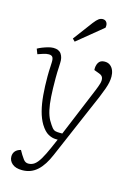

<svg xmlns="http://www.w3.org/2000/svg" viewBox="-143 -833 804 1136"><g transform="rotate(15 258.5 -264.5)"><path d="M268 93Q254 126 238 151Q222 176 203 193.5Q184 211 161 220Q138 229 110 229Q70 229 49 211Q28 193 28 167Q28 148 39 134.5Q50 121 73 115L88 141Q98 157 105 166Q112 175 119.5 178.5Q127 182 135 182Q156 182 172.5 170Q189 158 206 129.5Q223 101 244 53L267 0H256Q233 0 209 -13Q185 -26 162 -63Q143 -95 132 -137.5Q121 -180 116.5 -232.5Q112 -285 112 -346Q112 -362 112.5 -378Q113 -394 114 -408Q115 -422 115 -432Q116 -455 109.5 -464.5Q103 -474 86 -474Q69 -474 52.5 -468Q36 -462 20 -457L8 -488Q20 -495 36.5 -501.5Q53 -508 70.5 -513Q88 -518 103 -518Q137 -518 151.5 -496.5Q166 -475 164 -442Q164 -430 163 -415.5Q162 -401 161.5 -385Q161 -369 161 -348Q161 -282 164 -235.5Q167 -189 174.5 -155.5Q182 -122 195 -98Q211 -71 221 -59Q231 -47 242 -44.5Q253 -42 268 -42H284L408 -341Q418 -365 424 -385Q430 -405 426 -420Q422 -435 402 -442L370 -454Q368 -480 379 -499Q390 -518 417 -518Q438 -518 451.5 -507Q465 -496 471.5 -479Q478 -462 478 -442Q478 -425 474.5 -407Q471 -389 462.5 -365Q454 -341 440 -307Q426 -273 405 -226ZM288 -720Q305 -742 316.5 -750Q328 -758 341 -758Q357 -758 365 -745.5Q373 -733 369 -713L214 -586L199 -601Z"/></g></svg>

Font: Literata 18pt ExtraLight
Style: Italic
Weight: 250
Italic angle: -2°
Designer: Latin by Veronika Burian and Jose Scaglione. Greek by Irene Vlachou. Cyrillic by Vera Evstafieva
Foundry: TypeTogether
Version: Version 3.103;gftools[0.9.29]